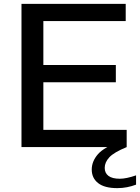

<svg xmlns="http://www.w3.org/2000/svg" viewBox="-20 -760 724 992"><path d="M91 0V-740H629.5V-651H204V-424H578.5V-335H204V-89H634.5V0ZM586 212Q520 212 487 186Q454 160 454 116Q454 73.5 486.2 36.5Q518.5 -0.5 605 -30L634.5 0Q568.5 27 544.8 52.8Q521 78.5 521 107.5Q521 134 540.5 148.8Q560 163.5 599 163.5Q632.5 163.5 683 146V194Q660.5 202.5 636.5 207.2Q612.5 212 586 212Z"/></svg>

Font: Encode Sans Expanded Expanded Medium
Style: Regular
Weight: 500
Width: 7
Designer: Multiple Designers
Foundry: Impallari Type
Version: Version 3.000; ttfautohint (v1.8.3) -l 8 -r 50 -G 200 -x 14 